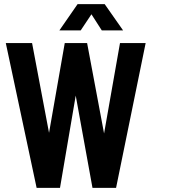

<svg xmlns="http://www.w3.org/2000/svg" viewBox="-20 -908 885 928"><path d="M157 0H270L346 -446L427 0H541L684 -700H560L483 -263L401 -700H293L217 -266L135 -700H8ZM267 -761H370L422 -839L472 -761H575L486 -888H355Z"/></svg>

Font: Vanilla Cream
Style: Bold
Weight: 700
Designer: Jeremy Tribby, Jinavaṁso
Foundry: Tribby Type
Version: Version 1.422;Glyphs 3.1.2 (3151)